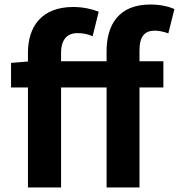

<svg xmlns="http://www.w3.org/2000/svg" viewBox="-20 -832 794 852"><path d="M727 -684 754 -792C729 -803 691 -812 647 -812C507 -812 453 -722 453 -605V-560H251V-598C251 -658 280 -685 323 -685C352 -685 371 -680 391 -671L418 -780C391 -791 350 -801 305 -801C164 -801 104 -713 104 -598V-559L29 -553V-444H104V0H251V-444H453V0H599V-444H705V-560H599V-608C599 -672 623 -696 667 -696C686 -696 707 -691 727 -684Z"/></svg>

Font: Spoqa Han Sans Neo Bold
Style: Bold
Weight: 700
Designer: [Spoqa Han Sans Neo] Dong-huui Kim  Younghwa Kang  Yujin Lee  [Noto Sans] Ryoko NISHIZUKA  (kana & ideographs); Paul D. 
Foundry: Spoqa (http://www.spoqa-han-sans.com)
Version: Version 1.100;hotconv 1.0.109;makeotfexe 2.5.65596